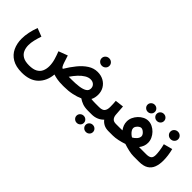

<svg xmlns="http://www.w3.org/2000/svg" viewBox="7 -1414 2421 2421"><g transform="rotate(45 1218.0 -203.0)"><path d="M930.2 -590.8Q930.2 -618.7 950.4 -637.9Q970.7 -657.2 999.5 -657.2Q1028.3 -657.2 1048.3 -637.9Q1068.4 -618.7 1068.4 -590.8Q1068.4 -563 1048.3 -543.7Q1028.3 -524.4 999.5 -524.4Q970.7 -524.4 950.4 -543.7Q930.2 -563 930.2 -590.8ZM346.2 121.6Q418.5 121.6 460 98.4Q501.5 75.2 518.8 35.4Q536.1 -4.4 536.1 -53.2Q536.1 -106.9 519.5 -162.8Q502.9 -218.8 483.4 -267.1L604.5 -313L636.7 -214.4Q645 -189 655.5 -169.7Q666 -150.4 679.2 -149.4Q726.1 -227.5 778.3 -291.7Q830.6 -356 890.4 -394.5Q950.2 -433.1 1018.6 -433.1Q1079.6 -433.1 1126.2 -407.2Q1172.9 -381.3 1199.5 -336.4Q1226.1 -291.5 1226.1 -233.9Q1226.1 -210 1220.5 -182.1Q1214.8 -154.3 1202.6 -135.7Q1214.4 -133.8 1231.7 -132.6Q1249 -131.3 1275.9 -131.3H1290V0H1276.4Q1217.3 0 1177.5 -14.9Q1137.7 -29.8 1107.4 -51.3Q1058.6 -28.3 991.7 -14.2Q924.8 0 848.6 0H823.2Q768.6 0 728.3 -6.8Q688 -13.7 655.3 -24.4Q644 101.1 566.2 176Q488.3 251 346.2 251Q240.7 251 173.6 211.2Q106.4 171.4 74.5 103Q42.5 34.7 42.5 -50.3Q42.5 -106.9 55.2 -167.7Q67.9 -228.5 90.3 -288.6L201.2 -245.6Q184.1 -195.3 172.4 -146.5Q160.6 -97.7 160.6 -54.2Q160.6 -6.3 177.5 33.7Q194.3 73.7 234.9 97.7Q275.4 121.6 346.2 121.6ZM1022 -304.2Q984.4 -304.2 945.6 -280.5Q906.7 -256.8 870.4 -217.5Q834 -178.2 802.7 -131.3H853.5Q924.8 -131.3 981.9 -138.9Q1039.1 -146.5 1072.8 -166.7Q1106.4 -187 1106.4 -225.1Q1106.4 -260.7 1082.5 -282.5Q1058.6 -304.2 1022 -304.2Z M1270 -131.3H1343.8Q1398.9 -131.3 1420.4 -156.2Q1441.9 -181.2 1441.9 -231.9Q1441.9 -259.3 1440.7 -285.2Q1439.5 -311 1437 -336.4L1551.3 -350.1L1561 -215.3Q1563.5 -176.8 1582.8 -154.1Q1602.1 -131.3 1643.1 -131.3H1652.8V0H1642.1Q1592.3 0 1557.9 -18.1Q1523.4 -36.1 1501.5 -65.4Q1472.7 -34.2 1431.4 -17.1Q1390.1 0 1343.8 0H1270ZM1381.8 145.5Q1381.8 119.1 1400.9 100.8Q1419.9 82.5 1447.3 82.5Q1474.6 82.5 1493.4 100.8Q1512.2 119.1 1512.2 145.5Q1512.2 171.9 1493.4 190.2Q1474.6 208.5 1447.3 208.5Q1419.9 208.5 1400.9 190.2Q1381.8 171.9 1381.8 145.5ZM1218.8 145.5Q1218.8 119.1 1238 100.8Q1257.3 82.5 1284.2 82.5Q1311.5 82.5 1330.3 100.8Q1349.1 119.1 1349.1 145.5Q1349.1 171.9 1330.3 190.2Q1311.5 208.5 1284.2 208.5Q1257.3 208.5 1238 190.2Q1218.8 171.9 1218.8 145.5Z M1917 -585.9Q1917 -612.3 1936 -630.6Q1955.1 -648.9 1982.4 -648.9Q2009.8 -648.9 2028.6 -630.6Q2047.4 -612.3 2047.4 -585.9Q2047.4 -559.6 2028.6 -541.3Q2009.8 -522.9 1982.4 -522.9Q1955.1 -522.9 1936 -541.3Q1917 -559.6 1917 -585.9ZM1753.9 -585.9Q1753.9 -612.3 1773.2 -630.6Q1792.5 -648.9 1819.3 -648.9Q1846.7 -648.9 1865.5 -630.6Q1884.3 -612.3 1884.3 -585.9Q1884.3 -559.6 1865.5 -541.3Q1846.7 -522.9 1819.3 -522.9Q1792.5 -522.9 1773.2 -541.3Q1753.9 -559.6 1753.9 -585.9ZM2099.6 -250Q2099.6 -217.3 2088.9 -188.7Q2078.1 -160.2 2056.6 -131.8Q2070.8 -131.3 2082.5 -131.3Q2094.2 -131.3 2104 -131.3H2150.4V0H2088.4Q2050.3 0 2001 -11.2Q1951.7 -22.5 1906.7 -37.6Q1860.4 -21.5 1809.8 -10.7Q1759.3 0 1718.8 0H1634.8V-131.3H1705.6Q1718.3 -131.3 1730.2 -131.6Q1742.2 -131.8 1759.8 -132.3Q1739.3 -160.6 1728.5 -189.5Q1717.8 -218.3 1717.8 -251Q1717.8 -288.1 1733.6 -323.2Q1749.5 -358.4 1776.6 -387Q1803.7 -415.5 1837.4 -432.4Q1871.1 -449.2 1906.7 -449.2Q1943.4 -449.2 1978 -432.4Q2012.7 -415.5 2040 -387.2Q2067.4 -358.9 2083.5 -323.2Q2099.6 -287.6 2099.6 -250ZM1907.2 -323.2Q1892.1 -323.2 1875.2 -311.5Q1858.4 -299.8 1846.4 -282.5Q1834.5 -265.1 1834.5 -249Q1834.5 -230 1846.7 -211.2Q1858.9 -192.4 1876 -177.5Q1893.1 -162.6 1908.2 -154.3Q1934.1 -167 1958.5 -193.8Q1982.9 -220.7 1982.9 -250Q1982.9 -266.1 1970.2 -283Q1957.5 -299.8 1939.9 -311.5Q1922.4 -323.2 1907.2 -323.2Z M2186 0H2131.8V-131.3H2185.1Q2232.4 -131.3 2254.6 -148.7Q2276.9 -166 2276.9 -212.4Q2276.9 -239.3 2271.2 -282Q2265.6 -324.7 2252 -377.9L2370.1 -409.7Q2394.5 -313 2394.5 -227.5Q2394.5 -159.2 2375 -107.9Q2355.5 -56.6 2309.8 -28.3Q2264.2 0 2186 0ZM2197.8 -549.3Q2197.8 -577.1 2218 -596.4Q2238.3 -615.7 2267.1 -615.7Q2295.9 -615.7 2315.9 -596.4Q2335.9 -577.1 2335.9 -549.3Q2335.9 -521.5 2315.9 -502.2Q2295.9 -482.9 2267.1 -482.9Q2238.3 -482.9 2218 -502.2Q2197.8 -521.5 2197.8 -549.3Z"/></g></svg>

Font: Vazirmatn RD
Style: Bold
Weight: 700
Designer: Saber Rastikerdar
Foundry: Saber Rastikerdar
Version: Version 32.102